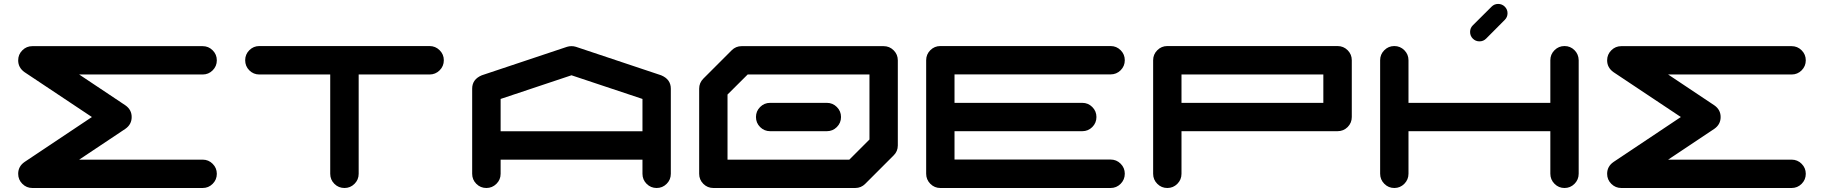

<svg xmlns="http://www.w3.org/2000/svg" viewBox="-20 -939 9110 959"><path d="M992.2 -141.6Q1021.5 -141.6 1042.2 -120.8Q1063 -100.1 1063 -70.8Q1063 -41.5 1042.2 -20.8Q1021.5 0 992.2 0H141.6Q112.3 0 91.6 -20.8Q70.8 -41.5 70.8 -70.8Q70.8 -107.9 102.5 -129.9L439 -354.5L102.5 -578.6Q70.8 -601.1 70.8 -637.7Q70.8 -667 91.6 -687.7Q112.3 -708.5 141.6 -708.5H992.2Q1021.5 -708.5 1042.2 -687.7Q1063 -667 1063 -637.7Q1063 -608.4 1042.2 -587.6Q1021.5 -566.9 992.2 -566.9H375.5L606 -413.1Q637.7 -391.1 637.7 -354.5Q637.7 -317.4 606 -295.4L375.5 -141.6Z M2125.5 -709Q2154.8 -709 2175.8 -688.2Q2196.8 -667.5 2196.8 -638.2Q2196.8 -608.4 2175.8 -587.6Q2154.8 -566.9 2125.5 -566.9H1771.5V-70.8Q1771.5 -41.5 1750.7 -20.8Q1730 0 1700.7 0Q1670.9 0 1650.1 -20.8Q1629.4 -41.5 1629.4 -70.8V-566.9H1275.4Q1246.1 -566.9 1225.3 -587.6Q1204.6 -608.4 1204.6 -638.2Q1204.6 -667.5 1225.3 -688.2Q1246.1 -709 1275.4 -709Z M3189 -283.2V-444.8L2834.5 -563L2480.5 -444.8V-283.2ZM3330.6 -70.8Q3330.6 -41.5 3309.8 -20.8Q3289.1 0 3259.8 0Q3230.5 0 3209.7 -20.8Q3189 -41.5 3189 -70.8V-141.6H2480.5V-70.8Q2480.5 -41.5 2459.5 -20.8Q2438.5 0 2409.2 0Q2379.9 0 2359.1 -20.8Q2338.4 -41.5 2338.4 -70.8V-496.1Q2338.4 -543 2386.7 -563L2387.7 -563.5H2388.2L2812 -705.1Q2822.8 -708.5 2834.5 -708.5Q2846.2 -708.5 2856.9 -705.1L3280.8 -563.5H3281.7L3282.2 -563Q3330.6 -543 3330.6 -496.1Z M3826.7 -283.7Q3797.4 -283.7 3776.6 -304.4Q3755.9 -325.2 3755.9 -354.5Q3755.9 -383.8 3776.6 -404.5Q3797.4 -425.3 3826.7 -425.3H4109.9Q4139.2 -425.3 4159.9 -404.5Q4180.7 -383.8 4180.7 -354.5Q4180.7 -325.2 4159.9 -304.4Q4139.2 -283.7 4109.9 -283.7ZM4322.8 -242.2V-566.9H3714.4L3613.8 -466.8V-141.6H4222.2ZM4464.4 -637.7V-212.4Q4464.4 -183.1 4443.4 -162.6L4301.8 -21Q4281.2 0 4251.5 0H3543Q3513.7 0 3492.9 -20.8Q3472.2 -41.5 3472.2 -70.8V-496.1Q3472.2 -525.4 3493.2 -546.4L3634.8 -688Q3655.3 -708.5 3684.6 -708.5H4393.6Q4422.9 -708.5 4443.6 -687.7Q4464.4 -667 4464.4 -637.7Z M5527.3 -142.1Q5556.6 -142.1 5577.4 -121.3Q5598.1 -100.6 5598.1 -71.3Q5598.1 -42 5577.4 -21Q5556.6 0 5527.3 0H4676.8Q4647.5 0 4626.7 -21Q4606 -42 4606 -71.3V-638.2Q4606 -667.5 4626.7 -688.2Q4647.5 -709 4676.8 -709H5527.3Q5556.6 -709 5577.4 -688.2Q5598.1 -667.5 5598.1 -638.2Q5598.1 -608.9 5577.4 -588.1Q5556.6 -567.4 5527.3 -567.4H4747.6V-425.3H5385.7Q5415 -425.3 5435.8 -404.5Q5456.5 -383.8 5456.5 -354.5Q5456.5 -325.2 5435.8 -304.4Q5415 -283.7 5385.7 -283.7H4747.6V-142.1Z M6589.8 -425.3V-566.9H5881.3V-425.3ZM6731.9 -354.5Q6731.9 -325.2 6711.2 -304.4Q6690.4 -283.7 6660.6 -283.7H5881.3V-70.8Q5881.3 -41.5 5860.6 -20.8Q5839.8 0 5810.5 0Q5781.2 0 5760.5 -20.8Q5739.7 -41.5 5739.7 -70.8V-638.2Q5739.7 -667.5 5760.5 -688.2Q5781.2 -709 5810.5 -709H6660.6Q6690.4 -709 6711.2 -688.2Q6731.9 -667.5 6731.9 -638.2Z M7865.2 -638.2V-71.3Q7865.2 -42 7844.5 -21Q7823.7 0 7794.4 0Q7765.1 0 7744.4 -21Q7723.6 -42 7723.6 -71.3V-283.7H7015.1V-71.3Q7015.1 -42 6994.4 -21Q6973.6 0 6944.3 0Q6915 0 6894.3 -21Q6873.5 -42 6873.5 -71.3V-638.2Q6873.5 -667.5 6894.3 -688.2Q6915 -709 6944.3 -709Q6973.6 -709 6994.4 -688.2Q7015.1 -667.5 7015.1 -638.2V-425.3H7723.6V-638.2Q7723.6 -667.5 7744.4 -688.2Q7765.1 -709 7794.4 -709Q7823.7 -709 7844.2 -688.5Q7864.7 -668 7865.2 -638.2ZM7369.6 -732.4Q7350.1 -732.4 7336.4 -746.1Q7322.8 -759.8 7322.8 -779.3Q7322.8 -798.8 7336.4 -812.5L7430.2 -905.8Q7443.8 -919.4 7462.9 -919.4Q7482.4 -919.4 7496.1 -905.8Q7509.8 -892.1 7509.8 -873Q7509.8 -853.5 7496.1 -839.8L7402.8 -746.1Q7389.2 -732.4 7369.6 -732.4Z M8928.7 -141.6Q8958 -141.6 8978.8 -120.8Q8999.5 -100.1 8999.5 -70.8Q8999.5 -41.5 8978.8 -20.8Q8958 0 8928.7 0H8078.1Q8048.8 0 8028.1 -20.8Q8007.3 -41.5 8007.3 -70.8Q8007.3 -107.9 8039.1 -129.9L8375.5 -354.5L8039.1 -578.6Q8007.3 -601.1 8007.3 -637.7Q8007.3 -667 8028.1 -687.7Q8048.8 -708.5 8078.1 -708.5H8928.7Q8958 -708.5 8978.8 -687.7Q8999.5 -667 8999.5 -637.7Q8999.5 -608.4 8978.8 -587.6Q8958 -566.9 8928.7 -566.9H8312L8542.5 -413.1Q8574.2 -391.1 8574.2 -354.5Q8574.2 -317.4 8542.5 -295.4L8312 -141.6Z"/></svg>

Font: Robtronika
Style: Regular
Weight: 400
Designer: GGBot
Version: 1.00